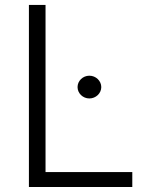

<svg xmlns="http://www.w3.org/2000/svg" viewBox="-20 -747 597 767"><path d="M95.5 0H508.5V-59.7H161.9V-727.3H95.5ZM337 -353.7C362.9 -353.7 384.6 -374.3 384.6 -399.1C384.6 -424 362.9 -444.6 337 -444.6C311.1 -444.6 289.8 -424 289.8 -399.1C289.8 -374.3 311.1 -353.7 337 -353.7Z"/></svg>

Font: Karasuma Gothic
Style: Light
Weight: 300
Designer: Rasmus Andersson / Ryoko Nishizuka
Foundry: rsms
Version: Version 1.00